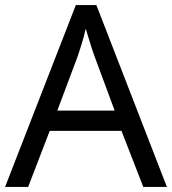

<svg xmlns="http://www.w3.org/2000/svg" viewBox="-20 -737 679 757"><path d="M545 0 459 -221H176L91 0H0L279 -717H360L638 0ZM352 -517Q349 -525 342 -546Q335 -567 328.5 -589.5Q322 -612 318 -624Q311 -593 302 -563.5Q293 -534 287 -517L206 -301H432Z"/></svg>

Font: Noto Sans
Style: Regular
Weight: 400
Designer: Monotype Design Team
Foundry: Monotype Imaging Inc.
Version: Version 2.007